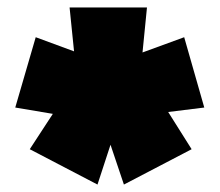

<svg xmlns="http://www.w3.org/2000/svg" viewBox="-20 -779 591 516"><path d="M76 -679 179 -641 167 -759H375L363 -638L475 -679L529 -490L432 -478L495 -378L313 -283L277 -390L242 -283L60 -378L122 -473L21 -490Z"/></svg>

Font: Erica One
Style: Regular
Weight: 400
Designer: Miguel Hernandez
Foundry: Miguel Hernandez
Version: Version 1.003